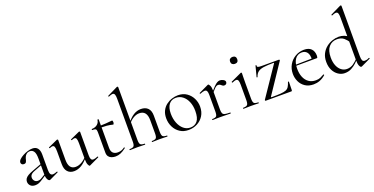

<svg xmlns="http://www.w3.org/2000/svg" viewBox="-26 -1444 4235 2176"><g transform="rotate(-20 2092.0 -356.0)"><path d="M314 6Q310 8 306 8Q293 8 281 -13.5Q269 -35 269 -76V-265Q269 -327 251.5 -352Q234 -377 206 -377Q181 -377 165 -364.5Q149 -352 141.5 -335Q134 -318 131 -303Q128 -289 121 -275.5Q114 -262 93 -262Q76 -262 68 -271.5Q60 -281 60 -292Q60 -311 78.5 -329Q97 -347 125.5 -362.5Q154 -378 185.5 -387Q217 -396 242 -396Q283 -396 304 -369.5Q325 -343 325 -295V-108Q325 -73 334 -57Q343 -41 363 -41Q381 -41 413 -54Q418 -56 420 -50.5Q422 -45 417 -43ZM134 7Q96 7 76 -13.5Q56 -34 56 -62Q56 -82 66.5 -98.5Q77 -115 100 -129Q123 -143 159 -156L279 -201L282 -188L176 -147Q158 -140 146 -131Q134 -122 128.5 -111Q123 -100 123 -87Q123 -64 138 -47Q153 -30 179 -30Q189 -30 200 -33Q211 -36 227 -46L290 -84L292 -71L218 -23Q194 -7 174.5 0Q155 7 134 7Z M601 8Q552 8 523.5 -23.5Q495 -55 495 -115V-268Q495 -307 488.5 -324.5Q482 -342 465 -342Q451 -342 431 -332Q427 -331 424.5 -337Q422 -343 426 -344L537 -394Q539 -395 541 -395Q544 -395 547.5 -392.5Q551 -390 551 -387V-148Q551 -89 572 -60.5Q593 -32 635 -32Q673 -32 711.5 -55Q750 -78 779 -117L784 -106Q738 -47 693.5 -19.5Q649 8 601 8ZM816 -387V-107Q816 -73 824 -58Q832 -43 851 -43Q861 -43 873.5 -46.5Q886 -50 904 -57Q909 -59 911 -53.5Q913 -48 909 -46L792 9Q790 10 788 10Q780 10 770 -11.5Q760 -33 760 -73V-268Q760 -307 753.5 -324.5Q747 -342 730 -342Q716 -342 696 -332Q692 -331 690 -337Q688 -343 692 -344L803 -394Q805 -395 806 -395Q809 -395 812.5 -392.5Q816 -390 816 -387Z M1100 12Q1076 12 1054 4.5Q1032 -3 1018 -21Q1004 -39 1004 -70V-305Q1004 -329 1001 -341Q998 -353 987 -356.5Q976 -360 953 -360Q949 -360 949 -366.5Q949 -373 953 -373Q993 -374 1018.5 -395Q1044 -416 1047 -449Q1047 -452 1054.5 -452Q1062 -452 1062 -449V-104Q1062 -63 1082.5 -43Q1103 -23 1141 -23Q1167 -23 1187.5 -31.5Q1208 -40 1221 -51Q1225 -53 1228.5 -48.5Q1232 -44 1228 -41Q1191 -13 1161.5 -0.5Q1132 12 1100 12ZM1197 -337Q1158 -347 1122 -350Q1086 -353 1045 -353V-375Q1085 -375 1122 -378Q1159 -381 1201 -385Q1203 -385 1205.5 -378Q1208 -371 1208 -361Q1208 -354 1204.5 -345Q1201 -336 1197 -337Z M1276 0Q1273 0 1273 -6Q1273 -12 1276 -12Q1315 -12 1327 -25.5Q1339 -39 1339 -81V-598Q1339 -633 1332 -649.5Q1325 -666 1307 -666Q1292 -666 1261 -652Q1257 -650 1254.5 -655.5Q1252 -661 1256 -663L1383 -725Q1385 -725 1385 -725Q1385 -725 1386 -725Q1389 -725 1392 -722.5Q1395 -720 1395 -717V-81Q1395 -39 1407 -25.5Q1419 -12 1458 -12Q1461 -12 1461 -6Q1461 0 1458 0Q1440 0 1417 -1Q1394 -2 1367 -2Q1341 -2 1317 -1Q1293 0 1276 0ZM1545 0Q1542 0 1542 -6Q1542 -12 1545 -12Q1584 -12 1596 -25.5Q1608 -39 1608 -81V-240Q1608 -357 1516 -357Q1479 -357 1441 -333.5Q1403 -310 1376 -270L1372 -282Q1416 -342 1459.5 -369Q1503 -396 1549 -396Q1604 -396 1634 -365.5Q1664 -335 1664 -275V-81Q1664 -39 1676 -25.5Q1688 -12 1727 -12Q1730 -12 1730 -6Q1730 0 1727 0Q1709 0 1686 -1Q1663 -2 1636 -2Q1610 -2 1586 -1Q1562 0 1545 0Z M1980 13Q1921 13 1877 -16Q1833 -45 1809 -93.5Q1785 -142 1785 -198Q1785 -250 1804 -288Q1823 -326 1855 -350.5Q1887 -375 1924.5 -387Q1962 -399 1998 -399Q2059 -399 2102.5 -369Q2146 -339 2169 -292Q2192 -245 2192 -193Q2192 -129 2163 -83Q2134 -37 2086 -12Q2038 13 1980 13ZM2009 -6Q2062 -6 2093 -43.5Q2124 -81 2124 -165Q2124 -228 2103.5 -276.5Q2083 -325 2047 -352.5Q2011 -380 1965 -380Q1912 -380 1882 -341Q1852 -302 1852 -229Q1852 -168 1872 -117Q1892 -66 1927.5 -36Q1963 -6 2009 -6Z M2371 -271 2367 -282Q2404 -327 2428 -351.5Q2452 -376 2469.5 -385.5Q2487 -395 2503 -395Q2524 -395 2544.5 -383Q2565 -371 2565 -354Q2565 -341 2556.5 -332Q2548 -323 2532 -323Q2519 -323 2510 -331Q2501 -339 2491 -346Q2481 -353 2465 -353Q2456 -353 2446 -348Q2436 -343 2419 -325.5Q2402 -308 2371 -271ZM2273 0Q2270 0 2270 -6Q2270 -12 2273 -12Q2312 -12 2323.5 -25.5Q2335 -39 2335 -81V-279Q2335 -312 2327.5 -327.5Q2320 -343 2300 -343Q2290 -343 2276.5 -339Q2263 -335 2246 -328Q2242 -327 2239.5 -332Q2237 -337 2241 -339L2357 -394Q2360 -395 2363 -395Q2370 -395 2381 -374Q2392 -353 2392 -313V-81Q2392 -53 2399 -37.5Q2406 -22 2427 -17Q2448 -12 2489 -12Q2493 -12 2493 -6Q2493 0 2489 0Q2465 0 2432.5 -1Q2400 -2 2364 -2Q2338 -2 2314 -1Q2290 0 2273 0Z M2645 0Q2643 0 2643 -6Q2643 -12 2645 -12Q2684 -12 2696.5 -25.5Q2709 -39 2709 -81V-268Q2709 -303 2702 -319.5Q2695 -336 2676 -336Q2668 -336 2657 -332.5Q2646 -329 2631 -322Q2627 -321 2624.5 -326.5Q2622 -332 2625 -334L2755 -394Q2758 -395 2759 -395Q2761 -395 2764 -392.5Q2767 -390 2767 -387Q2767 -379 2766 -348Q2765 -317 2765 -269V-81Q2765 -39 2776.5 -25.5Q2788 -12 2828 -12Q2831 -12 2831 -6Q2831 0 2828 0Q2810 0 2786.5 -1Q2763 -2 2737 -2Q2711 -2 2687.5 -1Q2664 0 2645 0ZM2729 -512Q2709 -512 2697 -523Q2685 -534 2685 -554Q2685 -574 2697 -585Q2709 -596 2729 -596Q2749 -596 2760 -585Q2771 -574 2771 -554Q2771 -512 2729 -512Z M2907 -12 3147 -366Q3151 -373 3142 -373Q3069 -373 3024 -366.5Q2979 -360 2954.5 -341Q2930 -322 2918 -284Q2917 -281 2911.5 -282.5Q2906 -284 2907 -286L2941 -415Q2942 -417 2948 -416.5Q2954 -416 2952 -414Q2948 -397 2959.5 -391.5Q2971 -386 3000 -386Q3036 -386 3088.5 -386Q3141 -386 3212 -386Q3216 -386 3219 -382Q3222 -378 3220 -374L2984 -22Q2980 -15 2989 -15Q3058 -15 3099.5 -18Q3141 -21 3164 -30.5Q3187 -40 3199.5 -60Q3212 -80 3223 -114Q3224 -116 3229 -116Q3234 -116 3234 -114L3232 -11Q3232 -7 3229.5 -3.5Q3227 0 3223 0Q3176 0 3123 0Q3070 0 3017 0Q2964 0 2914 0Q2910 0 2907.5 -4Q2905 -8 2907 -12Z M3489 12Q3429 12 3388 -15.5Q3347 -43 3326.5 -87Q3306 -131 3306 -180Q3306 -241 3334 -289.5Q3362 -338 3410.5 -366.5Q3459 -395 3517 -395Q3574 -395 3603.5 -365Q3633 -335 3633 -281Q3633 -268 3630.5 -261.5Q3628 -255 3621 -255H3565Q3569 -316 3547 -345.5Q3525 -375 3484 -375Q3431 -375 3401.5 -333Q3372 -291 3372 -218Q3372 -161 3390 -117Q3408 -73 3443 -48Q3478 -23 3528 -23Q3562 -23 3584 -33Q3606 -43 3628 -56Q3630 -58 3633.5 -53.5Q3637 -49 3635 -46Q3600 -15 3563.5 -1.5Q3527 12 3489 12ZM3354 -254 3353 -267 3580 -271V-255Z M3864 13Q3823 13 3787 -11Q3751 -35 3729.5 -77.5Q3708 -120 3708 -178Q3708 -235 3729.5 -276.5Q3751 -318 3785 -345Q3819 -372 3859 -385.5Q3899 -399 3936 -399Q3971 -399 4002 -387Q4033 -375 4058 -354L4047 -287Q4022 -326 3991 -352.5Q3960 -379 3909 -379Q3848 -379 3810.5 -335.5Q3773 -292 3773 -208Q3773 -151 3790 -109.5Q3807 -68 3837 -45.5Q3867 -23 3903 -23Q3948 -23 3983 -48Q4018 -73 4049 -108L4057 -101Q4036 -77 4008 -50.5Q3980 -24 3944.5 -5.5Q3909 13 3864 13ZM4088 -717V-110Q4088 -74 4096 -58Q4104 -42 4124 -42Q4134 -42 4147.5 -44.5Q4161 -47 4176 -56Q4181 -58 4183.5 -52.5Q4186 -47 4182 -45L4072 7Q4068 9 4064 9Q4052 9 4042 -14Q4032 -37 4032 -81V-597Q4032 -633 4025 -649Q4018 -665 3999 -665Q3990 -665 3979.5 -661.5Q3969 -658 3953 -651Q3949 -649 3946.5 -655Q3944 -661 3947 -662L4074 -724Q4076 -725 4079 -725Q4082 -725 4085 -722.5Q4088 -720 4088 -717Z"/></g></svg>

Font: Cormorant Garamond Light
Style: Regular
Weight: 400
Version: Version 4.001